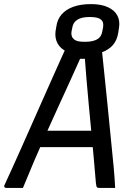

<svg xmlns="http://www.w3.org/2000/svg" viewBox="-36 -917 656 937"><path d="M145 -279H370Q380 -279 391.5 -279Q403 -279 414 -279L438 -290L442 -244L445 -199H139Q135 -199 133 -200.5Q131 -202 130.5 -205Q130 -208 130 -210ZM76 0Q56 0 35.5 0Q15 0 -5 0Q-10 0 -12.5 -2Q-15 -4 -15.5 -7Q-16 -10 -14 -14Q3 -51 24 -97Q45 -143 68 -195Q91 -247 115.5 -302Q140 -357 164.5 -412.5Q189 -468 212.5 -520.5Q236 -573 257 -620Q278 -667 296 -706Q335 -706 373 -706Q411 -706 447 -706Q452 -706 454 -705Q456 -704 457.5 -701Q459 -698 459 -694Q466 -626 473.5 -554Q481 -482 488.5 -407.5Q496 -333 503.5 -256Q511 -179 519 -99Q521 -75 523 -50Q525 -25 526 0Q506 0 486 0Q466 0 448 0Q443 0 439.5 -1.5Q436 -3 434.5 -8.5Q433 -14 432 -24Q427 -87 421 -152Q415 -217 409 -281Q403 -345 397 -408Q391 -471 386 -531Q381 -591 377 -647L398 -630H334L362 -646Q338 -592 310 -530.5Q282 -469 251.5 -402.5Q221 -336 190.5 -268Q160 -200 131 -132Q102 -64 76 0ZM408 -897Q458 -897 490.5 -882Q523 -867 536.5 -841.5Q550 -816 545 -783L541 -757Q535 -719 513.5 -695.5Q492 -672 457.5 -660.5Q423 -649 375 -649Q325 -649 292 -664Q259 -679 245 -705Q231 -731 235 -764L239 -788Q244 -823 265 -847Q286 -871 322 -884Q358 -897 408 -897ZM401 -834Q363 -834 342 -821Q321 -808 317 -783L313 -763Q311 -752 314 -742Q317 -732 325 -725Q334 -718 346.5 -715.5Q359 -713 379 -713Q417 -713 438 -725Q459 -737 463 -763L467 -783Q469 -795 467 -804.5Q465 -814 457 -821Q449 -828 435.5 -831Q422 -834 401 -834Z"/></svg>

Font: Rec Mono Linear
Style: Italic
Weight: 400
Italic angle: -10°
Monospace: yes
Version: Version 1.085; ttfautohint (v1.8.4.7-5d5b)